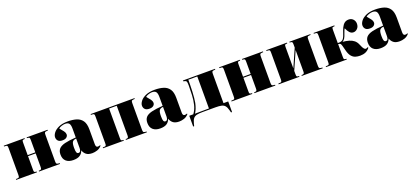

<svg xmlns="http://www.w3.org/2000/svg" viewBox="39 -1575 5961 2762"><g transform="rotate(-20 3019.5 -193.5)"><path d="M25 0V-12L56 -14Q69 -15 74 -23Q79 -31 79 -57V-466Q79 -492 74 -500Q69 -508 56 -509L25 -511V-523H343V-511L322 -509Q309 -508 305.5 -499.5Q302 -491 302 -465V-278H419V-465Q419 -490 414.5 -499Q410 -508 396 -509L375 -511V-523H696V-511L672 -509Q654 -508 648 -499.5Q642 -491 642 -465V-58Q642 -32 648 -24Q654 -16 672 -14L696 -12V0H375V-12L396 -14Q410 -16 414.5 -24.5Q419 -33 419 -58V-262H302V-58Q302 -32 305.5 -24Q309 -16 322 -14L343 -12V0Z M897 14Q827 14 787.5 -21Q748 -56 748 -123Q748 -178 776 -209.5Q804 -241 867.5 -257Q931 -273 1039 -280V-416Q1039 -472 1021.5 -494.5Q1004 -517 960 -517Q938 -517 906.5 -507Q875 -497 860 -482Q893 -445 908 -423.5Q923 -402 927 -389.5Q931 -377 931 -367Q931 -342 910 -324Q889 -306 849 -306Q802 -306 781 -328Q760 -350 760 -383Q760 -415 787 -451Q814 -487 869.5 -512Q925 -537 1010 -537Q1085 -537 1142 -519Q1199 -501 1231 -454.5Q1263 -408 1263 -322V-95Q1263 -48 1293 -48Q1312 -48 1329 -56L1334 -48Q1303 -11 1263 1.5Q1223 14 1189 14Q1127 14 1095 -12Q1063 -38 1050 -79Q1034 -33 998 -9.5Q962 14 897 14ZM1001 -57Q1021 -57 1030 -73.5Q1039 -90 1039 -118V-264Q995 -260 980 -236Q965 -212 965 -147Q965 -95 973.5 -76Q982 -57 1001 -57Z M1355 0V-12L1386 -14Q1399 -15 1404 -23Q1409 -31 1409 -57V-466Q1409 -492 1404 -500Q1399 -508 1386 -509L1355 -511V-523H2026V-511L2002 -509Q1984 -508 1978 -499.5Q1972 -491 1972 -465V-58Q1972 -32 1978 -24Q1984 -16 2002 -14L2026 -12V0H1705V-12L1726 -14Q1740 -16 1744.5 -24.5Q1749 -33 1749 -58V-507H1632V-58Q1632 -32 1635.5 -24Q1639 -16 1652 -14L1673 -12V0Z M2227 14Q2157 14 2117.5 -21Q2078 -56 2078 -123Q2078 -178 2106 -209.5Q2134 -241 2197.5 -257Q2261 -273 2369 -280V-416Q2369 -472 2351.5 -494.5Q2334 -517 2290 -517Q2268 -517 2236.5 -507Q2205 -497 2190 -482Q2223 -445 2238 -423.5Q2253 -402 2257 -389.5Q2261 -377 2261 -367Q2261 -342 2240 -324Q2219 -306 2179 -306Q2132 -306 2111 -328Q2090 -350 2090 -383Q2090 -415 2117 -451Q2144 -487 2199.5 -512Q2255 -537 2340 -537Q2415 -537 2472 -519Q2529 -501 2561 -454.5Q2593 -408 2593 -322V-95Q2593 -48 2623 -48Q2642 -48 2659 -56L2664 -48Q2633 -11 2593 1.5Q2553 14 2519 14Q2457 14 2425 -12Q2393 -38 2380 -79Q2364 -33 2328 -9.5Q2292 14 2227 14ZM2331 -57Q2351 -57 2360 -73.5Q2369 -90 2369 -118V-264Q2325 -260 2310 -236Q2295 -212 2295 -147Q2295 -95 2303.5 -76Q2312 -57 2331 -57Z M3262 147 3251 107Q3239 61 3219.5 38Q3200 15 3166.5 7.5Q3133 0 3077 0H2880Q2825 0 2791 7.5Q2757 15 2737.5 38Q2718 61 2706 107L2695 150H2680V-15H2742Q2782 -69 2798.5 -137.5Q2815 -206 2818.5 -280Q2822 -354 2822 -425Q2822 -462 2818 -480Q2814 -498 2796 -503L2768 -511V-523H3259V-511L3235 -509Q3217 -508 3211 -499.5Q3205 -491 3205 -465V-17H3277V143ZM2768 -15 2982 -17V-507H2845Q2845 -473 2844 -426Q2843 -379 2841 -328.5Q2839 -278 2834.5 -233Q2830 -188 2824 -158Q2805 -70 2768 -15Z M3322 0V-12L3353 -14Q3366 -15 3371 -23Q3376 -31 3376 -57V-466Q3376 -492 3371 -500Q3366 -508 3353 -509L3322 -511V-523H3640V-511L3619 -509Q3606 -508 3602.5 -499.5Q3599 -491 3599 -465V-278H3716V-465Q3716 -490 3711.5 -499Q3707 -508 3693 -509L3672 -511V-523H3993V-511L3969 -509Q3951 -508 3945 -499.5Q3939 -491 3939 -465V-58Q3939 -32 3945 -24Q3951 -16 3969 -14L3993 -12V0H3672V-12L3693 -14Q3707 -16 3711.5 -24.5Q3716 -33 3716 -58V-262H3599V-58Q3599 -32 3602.5 -24Q3606 -16 3619 -14L3640 -12V0Z M4043 0V-12L4074 -14Q4087 -15 4092 -23Q4097 -31 4097 -57V-466Q4097 -492 4092 -500Q4087 -508 4074 -509L4043 -511V-523H4361V-511L4340 -509Q4327 -508 4323.5 -499.5Q4320 -491 4320 -465V-143L4441 -418V-465Q4441 -490 4436.5 -499Q4432 -508 4418 -509L4397 -511V-523H4718V-511L4694 -509Q4676 -508 4670 -499.5Q4664 -491 4664 -465V-58Q4664 -32 4670 -24Q4676 -16 4694 -14L4718 -12V0H4397V-12L4418 -14Q4432 -16 4436.5 -24.5Q4441 -33 4441 -58V-380L4320 -105V-58Q4320 -32 4323.5 -24Q4327 -16 4340 -14L4361 -12V0Z M5287 14Q5250 14 5216.5 4Q5183 -6 5156 -38Q5129 -70 5113 -136Q5103 -177 5095 -205Q5087 -233 5079 -241Q5074 -246 5065.5 -248Q5057 -250 5045 -251V-58Q5045 -32 5048.5 -24Q5052 -16 5065 -14L5086 -12V0H4768V-12L4799 -14Q4812 -15 4817 -23Q4822 -31 4822 -57V-466Q4822 -492 4817 -500Q4812 -508 4799 -509L4768 -511V-523H5086V-511L5065 -509Q5052 -508 5048.5 -499.5Q5045 -491 5045 -465V-267Q5059 -267 5073 -267.5Q5087 -268 5099 -272Q5108 -275 5118 -281.5Q5128 -288 5140 -308Q5152 -328 5165 -369Q5180 -416 5197.5 -453Q5215 -490 5241 -511Q5267 -532 5307 -532Q5348 -532 5374 -504Q5400 -476 5400 -436Q5400 -390 5373 -362.5Q5346 -335 5312 -335Q5278 -335 5253.5 -362.5Q5229 -390 5212 -432Q5204 -422 5197 -404.5Q5190 -387 5182 -364Q5169 -322 5153.5 -297Q5138 -272 5118 -262V-260Q5169 -255 5211.5 -243Q5254 -231 5285.5 -205.5Q5317 -180 5335 -134Q5356 -82 5370.5 -67Q5385 -52 5396 -52Q5415 -52 5428 -65L5436 -54Q5408 -17 5371.5 -1.5Q5335 14 5287 14Z M5602 14Q5532 14 5492.5 -21Q5453 -56 5453 -123Q5453 -178 5481 -209.5Q5509 -241 5572.5 -257Q5636 -273 5744 -280V-416Q5744 -472 5726.5 -494.5Q5709 -517 5665 -517Q5643 -517 5611.5 -507Q5580 -497 5565 -482Q5598 -445 5613 -423.5Q5628 -402 5632 -389.5Q5636 -377 5636 -367Q5636 -342 5615 -324Q5594 -306 5554 -306Q5507 -306 5486 -328Q5465 -350 5465 -383Q5465 -415 5492 -451Q5519 -487 5574.5 -512Q5630 -537 5715 -537Q5790 -537 5847 -519Q5904 -501 5936 -454.5Q5968 -408 5968 -322V-95Q5968 -48 5998 -48Q6017 -48 6034 -56L6039 -48Q6008 -11 5968 1.5Q5928 14 5894 14Q5832 14 5800 -12Q5768 -38 5755 -79Q5739 -33 5703 -9.5Q5667 14 5602 14ZM5706 -57Q5726 -57 5735 -73.5Q5744 -90 5744 -118V-264Q5700 -260 5685 -236Q5670 -212 5670 -147Q5670 -95 5678.5 -76Q5687 -57 5706 -57Z"/></g></svg>

Font: Display Black
Style: Regular
Weight: 900
Designer: Latin by Veronika Burian and Jose Scaglione. Greek by Irene Vlachou. Cyrillic by Vera Evstafieva.
Foundry: TypeTogether
Version: Version 3.002